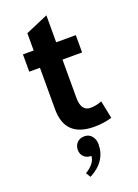

<svg xmlns="http://www.w3.org/2000/svg" viewBox="-175 -747 787 1095"><g transform="rotate(-20 218.0 -200.0)"><path d="M295.4 15.1Q117.7 15.1 117.7 -154.8V-407.2H52.7V-512.2H117.7V-617.2L254.4 -675.8V-512.2H373.5V-407.2H254.4V-175.8Q254.4 -93.8 311.5 -93.8Q346.2 -93.8 380.4 -107.9L402.3 0Q351.6 15.1 295.4 15.1ZM176.3 275.9 158.7 248Q219.2 210.9 221.7 165.5Q190.9 165.5 174.3 146.5Q160.2 130.4 160.2 107.4Q160.2 84 174.3 66.4Q190.9 46.4 221.7 46.4Q249.5 46.4 266.1 66.7Q282.7 86.9 282.7 115.7Q282.7 220.2 176.3 275.9Z"/></g></svg>

Font: Cadman
Style: Bold
Weight: 700
Designer: Paul James MIller
Foundry: High-Logic / Made with FontCreator
Version: Version 2.114;March 28, 2021;FontCreator 13.0.0.2683 64-bit